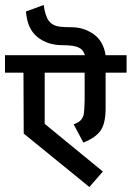

<svg xmlns="http://www.w3.org/2000/svg" viewBox="-44 -687 527 769"><path d="M379 -396V-253Q379 -194 359.5 -165Q340 -136 290 -116L251 -189Q273 -197 281.5 -208Q290 -219 292 -232.5Q294 -246 295 -284V-396H135V-191L368 0L314 62L51 -152L50 -396H-24V-466H296Q290 -488 270.5 -497Q251 -506 207 -506Q146 -506 105.5 -539Q65 -572 60 -641L131 -667Q137 -623 151.5 -603.5Q166 -584 196 -580Q216 -578 242 -578Q291 -578 330.5 -550.5Q370 -523 379 -466H463V-396Z"/></svg>

Font: Cambay Devanagari
Style: Regular
Weight: 700
Designer: Pooja Saxena
Foundry: Pooja Saxena
Version: Version 1.095;PS 001.095;hotconv 1.0.70;makeotf.lib2.5.58329